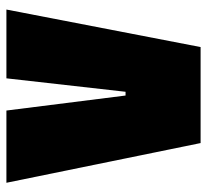

<svg xmlns="http://www.w3.org/2000/svg" viewBox="-44 -618 661 614"><g transform="rotate(-90 287.0 -310.5)"><path d="M564 -621 444 0H137L10 -621H241L289 -240H301L344 -621Z"/></g></svg>

Font: Passion One
Style: Bold
Weight: 700
Designer: Alejandro Lo Celso
Foundry: Fontstage
Version: Version 1.002